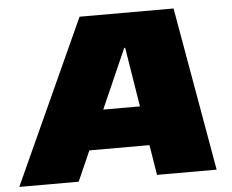

<svg xmlns="http://www.w3.org/2000/svg" viewBox="-83 -759 988 818"><g transform="rotate(-5 410.5 -350.0)"><path d="M286 -700H688L811 0H556L535 -129H278L221 0H-33ZM509 -297 468 -551H464L352 -297Z"/></g></svg>

Font: Pathway Extreme 8pt Thin 12pt Black
Style: Italic
Weight: 900
Italic angle: -8°
Version: Version 1.001;gftools[0.9.26]